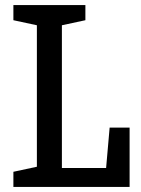

<svg xmlns="http://www.w3.org/2000/svg" viewBox="-20 -740 560 760"><path d="M414 -235H493V0H33V-60L126 -80V-640L33 -660V-720H318V-660L225 -640V-75H400Z"/></svg>

Font: HermeneusOne
Style: Regular
Weight: 400
Designer: Rodrigo Fuenzalida, Pablo Impallari
Foundry: Pablo Impallari, Rodrigo Fuenzalida
Version: Version 1.000; ttfautohint (v0.8) -G 200 -r 50